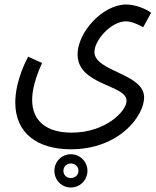

<svg xmlns="http://www.w3.org/2000/svg" viewBox="-20 -612 692 854"><path d="M48 -156C48 -19 147 52 295 52C510 52 621 -96 621 -179C621 -286 400 -293 400 -381C400 -432 473 -517 540 -517C566 -517 595 -503 617 -491L652 -555C632 -571 584 -592 542 -592C436 -592 325 -468 325 -370C325 -232 543 -236 543 -164C543 -117 449 -22 299 -22C189 -22 123 -72 123 -168C123 -215 139 -269 167 -332L105 -360C56 -265 48 -195 48 -156ZM295 222C336 222 369 189 369 148C369 107 336 74 295 74C254 74 222 107 222 148C222 189 254 222 295 222ZM295 180C276 180 262 166 262 148C262 130 276 115 295 115C314 115 329 129 329 148C329 166 314 180 295 180Z"/></svg>

Font: Noto Sans Arabic UI XCn
Style: Regular
Weight: 400
Width: 2
Designer: Monotype Design Team, Nadine Chahine and Nizar Qandah
Foundry: Monotype Imaging Inc.
Version: Version 2.010